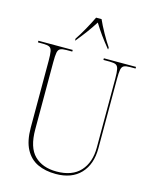

<svg xmlns="http://www.w3.org/2000/svg" viewBox="-136 -1020 892 1119"><g transform="rotate(15 310.5 -460.5)"><path d="M310 10Q247 10 200 -12Q153 -34 126.5 -83.5Q100 -133 100 -214V-617Q100 -655 96.5 -673.5Q93 -692 81 -698Q69 -704 44 -704H12V-714H219V-704H184Q159 -704 147 -698Q135 -692 131.5 -673.5Q128 -655 128 -616V-210Q128 -101 177 -53Q226 -5 310 -5Q405 -5 453.5 -58Q502 -111 502 -201V-616Q502 -655 498 -673.5Q494 -692 482.5 -698Q471 -704 446 -704H407V-714H601V-704H568Q543 -704 531 -698Q519 -692 515.5 -673.5Q512 -655 512 -616V-199Q512 -102 459 -46Q406 10 310 10ZM218 -782Q238 -811 262 -854Q286 -897 302 -931H335Q350 -897 374 -854Q398 -811 418 -782V-771H416Q385 -809 363 -839.5Q341 -870 319 -906Q296 -870 273.5 -839.5Q251 -809 220 -771H218Z"/></g></svg>

Font: Noto Serif Display SemiCondensed Thin
Style: Regular
Weight: 100
Width: 4
Designer: Monotype Design Team
Foundry: Monotype Imaging Inc.
Version: Version 2.009